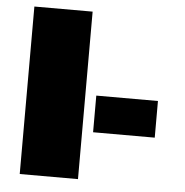

<svg xmlns="http://www.w3.org/2000/svg" viewBox="-50 -739 760 788"><g transform="rotate(5 329.5 -345.0)"><path d="M60 -690H300V0H60ZM599 -348V-197H345V-348Z"/></g></svg>

Font: Syne ExtraBold
Style: Regular
Weight: 800
Designer: Lucas Descroix
Foundry: Bonjour Monde
Version: Version 2.200; ttfautohint (v1.8.4)